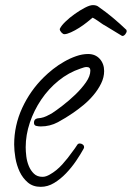

<svg xmlns="http://www.w3.org/2000/svg" viewBox="-20 -684 514 748"><path d="M385.7 -407.2Q385.7 -382.8 374 -358.9Q362.3 -335 344.2 -313.5Q326.2 -292 304.7 -274.4Q283.2 -256.8 264.6 -244.1Q236.3 -224.6 205.6 -208Q174.8 -191.4 138.7 -191.4Q130.9 -191.4 121.6 -193.4Q112.3 -195.3 112.3 -206.1Q112.3 -219.7 125 -222.7Q127.9 -223.6 131.8 -223.6Q135.7 -223.6 139.6 -224.6Q150.4 -226.6 160.6 -231.4Q170.9 -236.3 181.6 -242.2Q198.2 -252.9 223.6 -272.5Q249 -292 273.4 -315.4Q297.9 -338.9 314.9 -363.3Q332 -387.7 332 -409.2Q332 -422.9 317.4 -422.9Q311.5 -422.9 305.7 -420.9Q299.8 -418.9 293.9 -417Q247.1 -401.4 208 -369.6Q168.9 -337.9 140.6 -295.9Q112.3 -253.9 96.2 -206.1Q80.1 -158.2 80.1 -110.4Q80.1 -94.7 82.5 -74.7Q85 -54.7 92.3 -37.1Q99.6 -19.5 112.3 -7.3Q125 4.9 145.5 4.9Q153.3 4.9 160.2 2.4Q167 0 173.8 -3.9Q200.2 -18.6 222.7 -43.5Q245.1 -68.4 262.7 -93.8Q267.6 -99.6 272 -106.4Q276.4 -113.3 281.2 -120.1Q284.2 -125 291 -125Q296.9 -125 302.2 -121.1Q307.6 -117.2 307.6 -110.4Q307.6 -108.4 305.7 -104.5Q293.9 -83 276.4 -57.1Q258.8 -31.2 237.3 -8.8Q215.8 13.7 190.9 28.8Q166 43.9 138.7 43.9Q108.4 43.9 88.4 26.9Q68.4 9.8 56.6 -15.1Q44.9 -40 40 -68.8Q35.2 -97.7 35.2 -121.1Q35.2 -195.3 66.4 -263.2Q97.7 -331.1 150.4 -382.8Q166 -398.4 186.5 -414.6Q207 -430.7 230 -443.8Q252.9 -457 276.9 -465.3Q300.8 -473.6 323.2 -473.6Q351.6 -473.6 368.7 -454.6Q385.7 -435.5 385.7 -407.2ZM473.6 -563.5Q473.6 -557.6 468.3 -550.8Q462.9 -543.9 457 -543.9L454.1 -544.9L386.7 -585.9Q383.8 -586.9 377 -591.8Q370.1 -596.7 362.3 -602.1Q354.5 -607.4 348.1 -611.3Q341.8 -615.2 340.8 -615.2Q333 -608.4 318.8 -597.2Q304.7 -585.9 288.6 -575.7Q272.5 -565.4 256.3 -558.1Q240.2 -550.8 230.5 -550.8Q225.6 -550.8 219.2 -557.6Q212.9 -564.5 212.9 -570.3V-571.3Q212.9 -572.3 213.4 -572.3Q213.9 -572.3 213.9 -573.2Q218.8 -584 234.9 -599.6Q251 -615.2 271 -629.4Q291 -643.6 310.5 -653.8Q330.1 -664.1 341.8 -664.1Q356.4 -664.1 364.3 -657.2Q393.6 -636.7 420.4 -614.3Q447.3 -591.8 472.7 -567.4V-565.4Q472.7 -564.5 473.6 -563.5Z"/></svg>

Font: Calligraffiti
Style: Regular
Weight: 400
Designer: Dathan Boardman
Foundry: Open Window
Version: Version 1.000